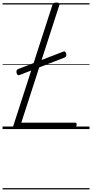

<svg xmlns="http://www.w3.org/2000/svg" viewBox="-20 -1005 717 1495"><path d="M104 0Q75 0 83 -23L388 -966Q391 -976 397.5 -980.5Q404 -985 419 -985Q433 -985 439.5 -980.5Q446 -976 442 -965L146 -50H563Q574 -50 576 -44Q578 -38 575 -25Q571 -12 564.5 -6Q558 0 549 0ZM135 -422Q123 -417 117.5 -421.5Q112 -426 109 -437Q107 -449 109.5 -456.5Q112 -464 123 -468L470 -602Q481 -607 486 -603Q491 -599 495 -589Q501 -565 483 -557ZM0 460H677V470H0ZM0 -20H677V0H0ZM0 -505H677V-500H0ZM0 -980H677V-970H0Z"/></svg>

Font: Playwrite NO Guides
Style: Regular
Weight: 400
Designer: Veronika Burian, José Scaglione
Foundry: TypeTogether
Version: Version 1.003